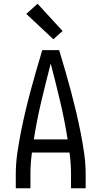

<svg xmlns="http://www.w3.org/2000/svg" viewBox="-20 -1002 540 1022"><path d="M64 0V-74Q64 -130 72 -186Q80 -242 91 -297.5Q102 -353 115 -408Q128 -463 142.5 -517.5Q157 -572 173 -626.5Q189 -681 205 -735H295Q311 -681 327 -626.5Q343 -572 357.5 -517.5Q372 -463 385 -408Q398 -353 409 -297.5Q420 -242 428 -186Q436 -130 436 -74V0H358V-74Q358 -103 356 -132Q354 -161 350 -190H150Q146 -161 144 -132Q142 -103 142 -74V0ZM340 -260Q324 -362 300 -463Q276 -564 250 -664Q224 -564 200 -463Q176 -362 160 -260ZM264 -793 120 -928 180 -982 313 -837Z"/></svg>

Font: Zed Sans
Style: Regular
Weight: 400
Designer: Belleve Invis
Foundry: Belleve Invis
Version: Version 1.0.0; ttfautohint (v1.8.4)